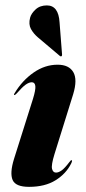

<svg xmlns="http://www.w3.org/2000/svg" viewBox="-20 -698 327 727"><path d="M192 -44.5Q202 -44.5 213.8 -53Q225.5 -61.5 242.5 -84Q248.5 -92 250.5 -91.5Q255.5 -91.5 249.5 -79Q230.5 -40.5 190.5 -15.5Q150.5 9.5 90 9.5Q39 9.5 27.8 -16.5Q16.5 -42.5 33 -96L104.5 -322.5Q115.5 -358 113.8 -372.2Q112 -386.5 100.5 -386.5Q90 -386.5 77.2 -377.5Q64.5 -368.5 42.5 -343.5Q37 -338 34.5 -338Q31 -338.5 35.5 -345.5Q64.5 -393.5 107.2 -423.2Q150 -453 198 -453Q241 -453 257.5 -425Q274 -397 257 -341L186.5 -115Q173.5 -73 177 -58.8Q180.5 -44.5 192 -44.5ZM205.5 -613.5 215 -491.5Q215 -487 213.5 -485.5Q211 -483.5 207.5 -485.5L123.5 -556.5Q107 -570.5 97.2 -588.2Q87.5 -606 94 -631Q98 -646.5 114.5 -662Q131 -677.5 157.5 -677.5Q201.5 -677.5 205.5 -613.5Z"/></svg>

Font: Fraunces 144pt
Style: Bold Italic
Weight: 700
Italic angle: -16°
Version: Version 1.000;[b76b70a41]